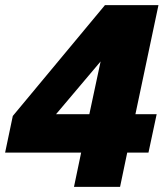

<svg xmlns="http://www.w3.org/2000/svg" viewBox="-29 -730 649 750"><path d="M260 0 288 -134H-9L21 -277L381 -710H590L500 -284H583L551 -134H468L440 0ZM190 -284H320L364 -490Z"/></svg>

Font: Geist Mono Black
Style: Italic
Weight: 900
Italic angle: -12°
Monospace: yes
Designer: Basement.studio, Andrés Briganti, Mateo Zaragoza
Foundry: Basement.studio, Vercel, Andrés Briganti, Guido Ferreyra, Mateo Zaragoza
Version: Version 1.500; ttfautohint (v1.8.4.7-5d5b)